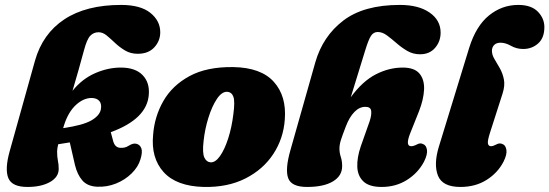

<svg xmlns="http://www.w3.org/2000/svg" viewBox="-20 -747 2232 780"><path d="M218.5 -61Q218.5 -27.5 183 -7.5Q147.5 12.5 91.5 12.5Q29 12.5 14 -23.2Q-1 -59 19 -131.5L122 -500Q153 -610 241.5 -668.5Q330 -727 472 -727Q550.5 -727 590.8 -694.8Q631 -662.5 631 -616Q631 -581 607 -554.8Q583 -528.5 539.5 -528.5Q510.5 -528.5 488.2 -541.8Q466 -555 447.8 -572.2Q429.5 -589.5 413.5 -602.8Q397.5 -616 380.5 -616Q360.5 -616 346.8 -601.8Q333 -587.5 321 -542Q311 -504 298.5 -460.5Q286 -417 274.5 -378Q313.5 -426.5 366 -449.5Q418.5 -472.5 470.5 -472.5Q529.5 -472.5 559 -442.2Q588.5 -412 584.5 -362.5Q577.5 -264 430 -210L440 -173Q447 -148 468 -146.5Q487.5 -145 502 -154.5Q521 -166.5 533.5 -163Q548 -160 554 -145Q560 -130 550.5 -99.5Q541.5 -69 515 -42.8Q488.5 -16.5 451.5 -1.5Q414.5 13.5 373.5 11.5Q335 9.5 314.5 -14Q294 -37.5 284.5 -77L263.5 -168.5Q241 -164.5 216.5 -161Q212 -143 212 -131.5Q212 -110 215.2 -94.5Q218.5 -79 218.5 -61ZM240.5 -239.5Q239.5 -236 238.5 -232.8Q237.5 -229.5 236.5 -226.5Q316 -238 350 -257.2Q384 -276.5 389.5 -301.5Q394 -324 384 -336.2Q374 -348.5 352.5 -349Q319.5 -349 288.8 -321Q258 -293 240.5 -239.5Z M928 -474.5Q1040.5 -472.5 1092.5 -414.5Q1144.5 -356.5 1137 -261.5Q1131.5 -184 1090.2 -121.2Q1049 -58.5 977 -22Q905 14.5 807.5 12.5Q696.5 9.5 644.8 -47.8Q593 -105 602 -199Q607.5 -273.5 643.8 -336.8Q680 -400 750.2 -438Q820.5 -476 928 -474.5ZM835.5 -87.5Q855 -86.5 873.8 -113Q892.5 -139.5 907 -184.5Q921.5 -229.5 928 -283Q935 -335 928.2 -353.8Q921.5 -372.5 903.5 -374Q881.5 -375.5 861.2 -345.2Q841 -315 826.5 -268.2Q812 -221.5 807 -173.5Q801.5 -125.5 810.2 -107Q819 -88.5 835.5 -87.5Z M1385 -233.5Q1371 -197.5 1365 -178.5Q1359 -159.5 1359 -143.5Q1359 -126 1364.5 -109.5Q1370 -93 1370 -72Q1370 -32.5 1332.5 -10Q1295 12.5 1227.5 12.5Q1164 12.5 1150.8 -23.2Q1137.5 -59 1160 -137.5L1261 -494Q1291.5 -600 1374.8 -663.5Q1458 -727 1604.5 -727Q1680.5 -727 1725.2 -696Q1770 -665 1770 -614.5Q1770 -578.5 1747.5 -552.5Q1725 -526.5 1686.5 -526.5Q1658 -526.5 1634.5 -540.2Q1611 -554 1590.8 -571.8Q1570.5 -589.5 1552 -603.2Q1533.5 -617 1514.5 -617Q1497.5 -617 1487.2 -601.5Q1477 -586 1464 -543.5L1405 -352Q1453 -417.5 1506.8 -445Q1560.5 -472.5 1616 -472.5Q1663.5 -472.5 1684 -448.2Q1704.5 -424 1702.8 -383.5Q1701 -343 1682 -294.5L1646 -204.5Q1626 -153 1650.5 -153Q1660 -153 1673.5 -160Q1687.5 -168 1699 -161.5Q1711.5 -157 1714.5 -138.5Q1717.5 -120 1702.5 -90Q1678 -44 1633 -15.8Q1588 12.5 1530.5 12.5Q1480 12.5 1456.5 -9.8Q1433 -32 1431.5 -69.2Q1430 -106.5 1445.5 -152L1481.5 -254Q1490 -279.5 1488 -296.2Q1486 -313 1464.5 -313Q1440 -313 1419.8 -292.2Q1399.5 -271.5 1385 -233.5Z M2085.5 -727Q2138 -727 2164.8 -699.8Q2191.5 -672.5 2191.5 -637Q2191.5 -593 2166.2 -570.5Q2141 -548 2105.5 -548Q2078.5 -548 2056 -560.8Q2033.5 -573.5 2013.5 -573.5Q1996.5 -573.5 1987.5 -564.2Q1978.5 -555 1978.5 -540.5Q1978.5 -524 1988.8 -507Q1999 -490 2010.5 -469.8Q2022 -449.5 2027 -424.8Q2032 -400 2022 -368L1971 -209Q1960 -175 1962.2 -164Q1964.5 -153 1974.5 -153Q1983 -153 1995 -159.5Q2009.5 -168 2022 -161.5Q2034 -157 2037.2 -138.5Q2040.5 -120 2025.5 -90Q2001.5 -44 1956.2 -15.8Q1911 12.5 1850.5 12.5Q1777.5 12.5 1759.2 -33.5Q1741 -79.5 1763 -151.5L1886 -552.5Q1913.5 -641 1966.2 -684Q2019 -727 2085.5 -727Z"/></svg>

Font: Fraunces 72pt SuperSoft Black
Style: Italic
Weight: 900
Italic angle: -16°
Version: Version 1.000;[b76b70a41]